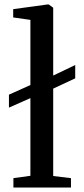

<svg xmlns="http://www.w3.org/2000/svg" viewBox="-20 -839 374 859"><path d="M40 0V-42L116 -52.5V-400L20 -357.5V-415.5L116 -458.5V-750L39 -761V-798L192 -819H198L218 -804.5V-501L316.5 -548V-488.5L218 -442.5V-51.5L297.5 -42V0Z"/></svg>

Font: Merriweather 48pt
Style: Regular
Weight: 400
Version: Version 2.100